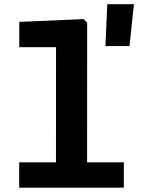

<svg xmlns="http://www.w3.org/2000/svg" viewBox="-20 -866 660 886"><path d="M68.5 -117H551.5V0H68.5ZM238.2 0 238.6 -681.7 261.1 -648.3H68.9V-765L365.7 -777.9L382.2 -761.8L381.8 0ZM475 -846.5H598L577.5 -653.5H466.5Z"/></svg>

Font: Monaspace Neon Var ExtraLight
Style: Regular
Weight: 200
Designer: Riley Cran and the Lettermatic Team
Version: Version 1.200 (Monaspace Neon Var)